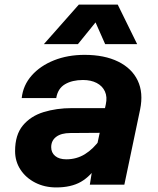

<svg xmlns="http://www.w3.org/2000/svg" viewBox="-20 -808 690 840"><path d="M373 0 389 -100 443 -352Q450 -384 439 -408Q428 -432 403 -445Q378 -458 343 -458Q296 -458 264.5 -439.5Q233 -421 226 -379H75Q81 -435 118.5 -477.5Q156 -520 216 -544Q276 -568 350 -568Q437 -568 497 -538.5Q557 -509 582.5 -455.5Q608 -402 593 -329L524 0ZM226 12Q175 12 134 -9Q93 -30 69.5 -66Q46 -102 46 -147Q46 -218 80 -259Q114 -300 170.5 -317.5Q227 -335 295 -335H454L431 -227L288 -226Q248 -226 226 -209.5Q204 -193 204 -164Q204 -140 221.5 -125.5Q239 -111 270 -111Q315 -111 351.5 -133.5Q388 -156 419 -199L414 -94Q377 -37 334 -12.5Q291 12 226 12ZM172 -615 325 -788H495L580 -615H440L398 -710L321 -615Z"/></svg>

Font: Azeret Mono Thin
Style: Bold Italic
Weight: 700
Italic angle: -12°
Version: Version 1.002